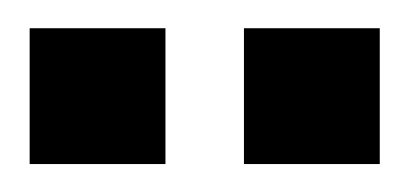

<svg xmlns="http://www.w3.org/2000/svg" viewBox="-20 -853 290 136"><path d="M1 -833H97.2V-736.8H1ZM152.8 -833H249V-736.8H152.8Z"/></svg>

Font: VL Bebas Neue Bold
Style: Regular
Weight: 700
Designer: Ryoichi Tsunekawa
Foundry: Ryoichi Tsunekawa
Version: Version 1.300